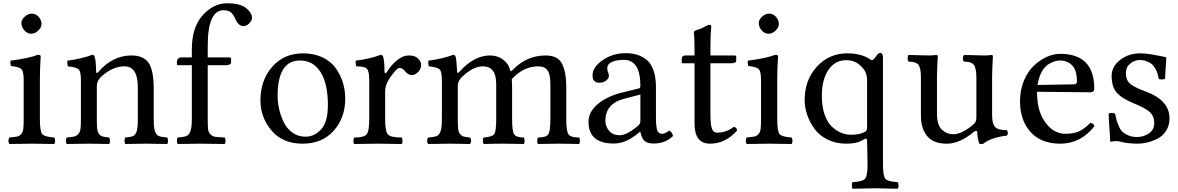

<svg xmlns="http://www.w3.org/2000/svg" viewBox="-20 -886 7264 1184"><path d="M112 -743Q112 -765 132.5 -783.5Q153 -802 176 -802Q201 -802 218.5 -782Q236 -762 236 -738Q236 -717 216 -697.5Q196 -678 171 -678Q149 -678 130.5 -698.5Q112 -719 112 -743ZM226 -151Q226 -76 240.5 -59Q255 -42 315 -38Q320 -28 320 -17Q320 -8 315 2Q231 0 176 0Q121 0 37 2Q32 -8 32 -17Q32 -28 37 -38Q70 -41 84 -43.5Q98 -46 109.5 -58Q121 -70 123.5 -90.5Q126 -111 126 -151V-393Q126 -445 112 -459.5Q98 -474 47 -479Q44 -494 44 -503Q44 -510 45 -512Q161 -527 213 -548Q231 -548 231 -539Q226 -460 226 -398Z M588 -444Q675 -544 791 -544Q861 -544 894 -502Q928 -457 928 -336V-151Q928 -99 935.5 -77Q943 -55 957.5 -48Q972 -41 1011 -38Q1016 -33 1016 -17Q1016 -3 1011 2Q937 0 879 0Q827 0 753 2Q748 -3 748 -17Q748 -33 753 -38Q789 -41 802.5 -48Q816 -55 823 -77Q830 -99 830 -151V-340Q830 -404 815 -435Q793 -477 749 -477Q670 -477 598 -407Q577 -384 577 -355V-151Q577 -112 579.5 -91Q582 -70 592 -58.5Q602 -47 614 -44Q626 -41 653 -38Q658 -33 658 -17Q658 -3 653 2Q579 0 529 0Q466 0 392 2Q387 -3 387 -17Q387 -33 392 -38Q424 -41 437.5 -44Q451 -47 462.5 -59Q474 -71 476.5 -91Q479 -111 479 -151V-393Q479 -445 464.5 -458.5Q450 -472 398 -477Q395 -492 395 -503Q395 -510 396 -512Q487 -524 548 -548Q559 -548 563 -538Q571 -520 573 -444Q573 -438 575.5 -436.5Q578 -435 581 -437Q584 -439 588 -444Z M1261 -151Q1261 -109 1263 -90Q1265 -71 1277.5 -58Q1290 -45 1307 -42.5Q1324 -40 1365 -38Q1371 -32 1371 -17Q1371 -4 1365 2Q1279 0 1212 0Q1162 0 1076 2Q1071 -3 1071 -17Q1071 -33 1076 -38Q1114 -41 1129.5 -47Q1145 -53 1154 -76.5Q1163 -100 1163 -151V-484H1077Q1071 -484 1071 -491V-507Q1071 -516 1078 -524Q1085 -532 1100 -532H1163V-582Q1163 -717 1229.5 -791.5Q1296 -866 1382 -866Q1455 -866 1494 -839Q1534 -808 1534 -776Q1534 -758 1516.5 -741.5Q1499 -725 1483 -725Q1451 -725 1433 -765Q1420 -797 1403.5 -810Q1387 -823 1359 -823Q1261 -823 1261 -603V-532H1395Q1405 -532 1405 -525V-500Q1405 -493 1395.5 -488.5Q1386 -484 1376 -484H1261Z M2109 -278Q2109 -160 2038 -80Q1967 0 1846 0Q1723 0 1654.5 -81Q1586 -162 1586 -267Q1586 -391 1658.5 -474Q1731 -557 1849 -557Q1917 -557 1969 -532Q2021 -507 2050.5 -465.5Q2080 -424 2094.5 -376.5Q2109 -329 2109 -278ZM1830 -513Q1692 -513 1692 -295Q1692 -256 1701 -215Q1710 -174 1729 -134Q1748 -94 1783 -68.5Q1818 -43 1864 -43Q1918 -43 1960 -88Q2002 -133 2002 -238Q2002 -371 1956.5 -442Q1911 -513 1830 -513Z M2351 -444Q2351 -438 2355.5 -435Q2360 -432 2365 -441Q2391 -483 2427 -513.5Q2463 -544 2503 -544Q2539 -544 2558 -525Q2577 -506 2577 -485Q2577 -462 2559 -442.5Q2541 -423 2519 -423Q2495 -423 2474 -451Q2461 -467 2442 -467Q2427 -467 2385 -407Q2355 -363 2355 -324V-151Q2355 -75 2372.5 -56.5Q2390 -38 2457 -38Q2462 -33 2462 -17Q2462 -3 2457 2Q2436 2 2384.5 1Q2333 0 2307 0Q2281 0 2233.5 1Q2186 2 2165 2Q2159 -4 2159 -17Q2159 -32 2165 -38Q2224 -38 2240.5 -57Q2257 -76 2257 -151V-393Q2257 -447 2242.5 -462Q2228 -477 2177 -477Q2173 -487 2173 -505Q2173 -507 2173.5 -509Q2174 -511 2174 -512Q2267 -524 2327 -548Q2338 -548 2342 -538Q2351 -513 2351 -444Z M2799 -444Q2799 -429 2814 -444Q2903 -544 3002 -544Q3049 -544 3083 -518Q3117 -492 3126 -453Q3128 -441 3140 -453Q3226 -544 3345 -544Q3420 -544 3446 -493Q3472 -442 3472 -347V-151Q3472 -76 3486 -57Q3500 -38 3552 -38Q3556 -30 3556 -17Q3556 -6 3552 2Q3536 2 3493.5 1Q3451 0 3424 0Q3397 0 3354 1Q3311 2 3298 2Q3293 -3 3293 -17Q3293 -33 3298 -38Q3347 -38 3360.5 -57Q3374 -76 3374 -151V-370Q3374 -429 3355.5 -453Q3337 -477 3300 -477Q3208 -477 3136 -398Q3136 -391 3137 -374Q3138 -357 3138 -348V-151Q3138 -76 3151 -57Q3164 -38 3211 -38Q3215 -30 3215 -17Q3215 -6 3211 2Q3198 2 3157 1Q3116 0 3089 0Q3025 0 2963 2Q2958 -3 2958 -17Q2958 -33 2963 -38Q3015 -42 3027.5 -59Q3040 -76 3040 -151V-367Q3040 -477 2958 -477Q2895 -477 2824 -407Q2803 -384 2803 -355V-151Q2803 -112 2805.5 -91Q2808 -70 2818 -58.5Q2828 -47 2839.5 -44Q2851 -41 2878 -38Q2885 -31 2885 -17Q2885 -5 2878 2Q2804 0 2754 0Q2695 0 2621 2Q2614 -5 2614 -17Q2614 -31 2621 -38Q2659 -41 2674 -47.5Q2689 -54 2697 -77Q2705 -100 2705 -151V-393Q2705 -445 2690.5 -458.5Q2676 -472 2624 -477Q2621 -492 2621 -503Q2621 -510 2622 -512Q2713 -524 2774 -548Q2785 -548 2789 -538Q2795 -522 2799 -444Z M3929 -303 3829 -277Q3713 -247 3713 -140Q3713 -107 3736 -79.5Q3759 -52 3802 -52Q3843 -52 3911 -107Q3929 -120 3929 -139ZM3725 -465Q3725 -451 3730 -439.5Q3735 -428 3735 -418Q3735 -404 3718.5 -390Q3702 -376 3676 -376Q3634 -376 3634 -420Q3634 -473 3697 -515.5Q3760 -558 3837 -558Q3875 -558 3905.5 -549.5Q3936 -541 3964.5 -519.5Q3993 -498 4009 -454.5Q4025 -411 4025 -348V-166Q4025 -139 4026 -124.5Q4027 -110 4030 -93Q4033 -76 4041.5 -68.5Q4050 -61 4063 -61Q4081 -61 4107 -81Q4127 -69 4130 -47Q4082 -1 4011 -1Q3969 -1 3952 -19.5Q3935 -38 3929 -73H3926L3901 -53Q3833 -1 3765 -1Q3609 -1 3609 -135Q3609 -196 3666 -244Q3723 -292 3815 -315L3921 -341Q3929 -345 3929 -356Q3929 -517 3827 -517Q3785 -517 3755 -504.5Q3725 -492 3725 -465Z M4206 -544H4263Q4263 -591 4262.5 -622Q4262 -653 4261 -662.5Q4260 -672 4259.5 -678Q4259 -684 4259 -688Q4259 -697 4287 -704Q4311 -712 4329 -723Q4347 -733 4356 -733Q4366 -733 4366 -723Q4361 -674 4361 -593V-544H4510Q4520 -544 4520 -537V-512Q4520 -496 4490 -496H4361V-182Q4361 -121 4369.5 -94.5Q4378 -68 4402 -68Q4459 -68 4504 -103Q4522 -103 4526 -82Q4454 0 4359 0Q4263 0 4263 -123V-496H4190Q4184 -496 4184 -503V-520Q4184 -544 4206 -544Z M4659 -743Q4659 -765 4679.5 -783.5Q4700 -802 4723 -802Q4748 -802 4765.5 -782Q4783 -762 4783 -738Q4783 -717 4763 -697.5Q4743 -678 4718 -678Q4696 -678 4677.5 -698.5Q4659 -719 4659 -743ZM4773 -151Q4773 -76 4787.5 -59Q4802 -42 4862 -38Q4867 -28 4867 -17Q4867 -8 4862 2Q4778 0 4723 0Q4668 0 4584 2Q4579 -8 4579 -17Q4579 -28 4584 -38Q4617 -41 4631 -43.5Q4645 -46 4656.5 -58Q4668 -70 4670.5 -90.5Q4673 -111 4673 -151V-393Q4673 -445 4659 -459.5Q4645 -474 4594 -479Q4591 -494 4591 -503Q4591 -510 4592 -512Q4708 -527 4760 -548Q4778 -548 4778 -539Q4773 -460 4773 -398Z M5298 -469Q5258 -515 5200 -515Q5128 -515 5088 -454.5Q5048 -394 5048 -294Q5048 -228 5065.5 -178.5Q5083 -129 5111.5 -103.5Q5140 -78 5169 -66.5Q5198 -55 5228 -55Q5279 -55 5310 -71Q5322 -77 5324.5 -84Q5327 -91 5327 -108V-393Q5327 -438 5298 -469ZM5330 126 5327 -12Q5327 -31 5321 -31Q5313 -31 5294 -19Q5261 0 5198 0Q5134 0 5083 -25.5Q5032 -51 5002.5 -91.5Q4973 -132 4957.5 -178Q4942 -224 4942 -269Q4942 -392 5017 -474.5Q5092 -557 5205 -557Q5290 -557 5345 -521Q5353 -515 5357 -515Q5366 -515 5381 -537Q5397 -560 5407 -560Q5425 -560 5425 -529V125Q5425 200 5440 217Q5455 234 5515 237Q5521 243 5521 258Q5521 272 5515 278Q5392 275 5377 275Q5367 275 5238 278Q5233 273 5233 258Q5233 242 5238 237Q5298 234 5314 217Q5330 200 5330 126Z M5820 0Q5734 0 5696.5 -48Q5659 -96 5659 -169V-407Q5659 -467 5643.5 -486.5Q5628 -506 5582 -506Q5577 -516 5577 -526Q5577 -537 5582 -547Q5603 -547 5646 -545.5Q5689 -544 5709 -544Q5732 -544 5753 -547Q5763 -547 5763 -539Q5758 -449 5758 -412V-186Q5758 -113 5789 -85.5Q5820 -58 5858 -58Q5911 -58 5982 -118Q5994 -129 5997.5 -138Q6001 -147 6001 -166V-405Q6001 -466 5985.5 -486Q5970 -506 5925 -506Q5918 -512 5918 -526Q5918 -541 5925 -547Q5946 -547 5988.5 -545.5Q6031 -544 6051 -544Q6078 -544 6093 -547Q6103 -547 6103 -539Q6098 -449 6098 -412V-174Q6098 -124 6116 -103.5Q6134 -83 6190 -83Q6195 -73 6195 -66Q6195 -60 6190 -50Q6091 -38 6044 0Q6039 2 6031 2Q6024 2 6019 0Q6006 -41 6006 -73Q6005 -79 5999 -78.5Q5993 -78 5987 -74Q5898 0 5820 0Z M6378 -362 6603 -366Q6621 -366 6621 -383Q6621 -454 6591 -483.5Q6561 -513 6518 -513Q6502 -513 6486 -508.5Q6470 -504 6446.5 -490.5Q6423 -477 6404.5 -444Q6386 -411 6378 -362ZM6518 0Q6400 0 6335 -72Q6270 -144 6270 -263Q6270 -330 6293.5 -387Q6317 -444 6354 -479.5Q6391 -515 6433.5 -534.5Q6476 -554 6518 -554Q6728 -554 6728 -339Q6728 -317 6704 -317L6375 -320Q6375 -214 6414 -150Q6468 -61 6549 -61Q6601 -61 6634 -76Q6667 -91 6703 -128Q6723 -127 6729 -108Q6645 0 6518 0Z M6817 -184Q6823 -190 6838 -190Q6846 -190 6856 -185Q6863 -156 6866.5 -142.5Q6870 -129 6880.5 -105.5Q6891 -82 6904 -71Q6917 -60 6939.5 -50.5Q6962 -41 6992 -41Q7032 -41 7065 -63.5Q7098 -86 7098 -128Q7098 -168 7072.5 -193Q7047 -218 6971 -249Q6896 -280 6865.5 -316Q6835 -352 6835 -418Q6835 -476 6887.5 -516.5Q6940 -557 7010 -557Q7039 -557 7069 -552.5Q7099 -548 7130.5 -541.5Q7162 -535 7172 -533Q7172 -513 7168.5 -469Q7165 -425 7165 -402Q7160 -396 7142 -396Q7130 -396 7125 -401Q7119 -438 7104.5 -463Q7090 -488 7071 -498.5Q7052 -509 7038 -512.5Q7024 -516 7010 -516Q6976 -516 6949.5 -494Q6923 -472 6923 -436Q6923 -390 6951.5 -367.5Q6980 -345 7047 -321Q7192 -267 7192 -156Q7192 -113 7171.5 -80.5Q7151 -48 7119 -31.5Q7087 -15 7055.5 -7.5Q7024 0 6995 0Q6933 0 6882 -14Q6873 -16 6857 -16Q6850 -16 6826 -12Q6826 -37 6821.5 -94.5Q6817 -152 6817 -184Z"/></svg>

Font: Indiction Unicode
Style: Normal
Weight: 500
Version: Version 1.1